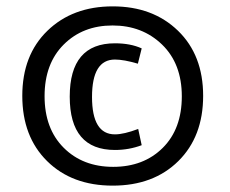

<svg xmlns="http://www.w3.org/2000/svg" viewBox="-20 -579 723 603"><path d="M334 -559Q460 -559 539 -482.5Q618 -406 618 -278Q618 -150 540 -73Q462 4 334 4Q206 4 128 -73Q50 -150 50 -278Q50 -406 129 -482.5Q208 -559 334 -559ZM120 -277Q120 -175 180 -115Q240 -55 335.5 -55Q431 -55 491 -114.5Q551 -174 551 -276.5Q551 -379 489 -439Q427 -499 333.5 -499Q240 -499 180 -439Q120 -379 120 -277ZM341 -392Q269 -392 269 -274.5Q269 -157 341 -157Q369 -157 414 -174L425 -123Q385 -108 341 -108Q199 -108 199 -275.5Q199 -443 341 -443Q390 -443 425 -427L413 -379Q369 -392 341 -392Z"/></svg>

Font: Voces
Style: Regular
Weight: 400
Designer: Ana Paula Megda, Pablo Ugerman
Foundry: Ana Paula Megda, Pablo Ugerman
Version: Version 1.003